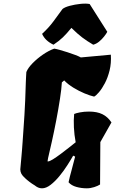

<svg xmlns="http://www.w3.org/2000/svg" viewBox="-20 -1023 631 1053"><path d="M210.4 9.8Q198.7 9.8 189 5.4Q179.2 1 170.4 -6.3Q155.3 -15.1 141.4 -25.9Q127.4 -36.6 118.2 -45.4Q103 -59.1 97.4 -69.6Q91.8 -80.1 91.3 -93.8Q95.2 -136.7 97.4 -161.9Q99.6 -187 101.1 -205.3Q102.5 -223.6 104 -244.9Q105.5 -266.1 107.9 -301.3Q111.8 -352.5 114 -391.8Q116.2 -431.2 118.2 -472.7Q120.1 -514.2 121.6 -571.8Q122.1 -582 123 -602.3Q124 -622.6 124.5 -627.9Q133.8 -650.9 158.9 -676.5Q184.1 -702.1 215.8 -723.9Q247.6 -745.6 277.3 -756.3Q287.6 -754.9 307.6 -749.3Q327.6 -743.7 350.6 -736.3Q373.5 -729 393.3 -721.4Q413.1 -713.9 423.3 -708L587.9 -723.1Q590.8 -676.8 581.1 -637Q571.3 -597.2 555.2 -566.7Q539.1 -536.1 522.7 -517.1Q506.3 -498 496.1 -493.2Q474.6 -498 443.8 -510.7Q413.1 -523.4 382.8 -542Q352.5 -560.5 332 -582L319.3 -571.3Q317.4 -535.6 308.8 -480.2Q300.3 -424.8 288.6 -363.8Q276.9 -302.7 264.6 -247.6Q252.4 -192.4 243.7 -156.2L240.7 -138.2L242.2 -137.7Q251 -137.2 269.8 -148.9Q288.6 -160.6 312 -178Q335.4 -195.3 357.7 -213.1Q379.9 -231 395 -242.7Q387.2 -284.2 385.3 -324.2Q383.3 -364.3 386.7 -397.9Q396 -402.3 418.7 -406.7Q441.4 -411.1 468.3 -411.1Q512.2 -411.1 541.5 -396.7Q570.8 -382.3 591.3 -351.6L530.3 -243.7L528.8 -11.2Q517.1 -3.4 496.6 3.2Q476.1 9.8 456.1 9.8Q426.8 9.8 399.2 2.2Q371.6 -5.4 356 -23.4Q362.8 -55.2 372.1 -87.9Q381.3 -120.6 392.1 -164.1L381.3 -169.4Q368.7 -147 349.1 -116.5Q329.6 -85.9 305.9 -57.1Q282.2 -28.3 257.6 -9.3Q232.9 9.8 210.4 9.8ZM273.4 -777.8Q227.5 -799.3 210.9 -837.4Q247.1 -870.6 272.5 -905Q297.9 -939.5 322.8 -973.6Q335.4 -983.9 363 -991.2Q390.6 -998.5 420.9 -1001.7Q451.2 -1004.9 471.7 -1001L568.4 -848.6Q563 -837.9 551 -822.8Q539.1 -807.6 523.7 -794.9Q508.3 -782.2 491.2 -777.8Q457 -797.9 430.9 -817.6Q404.8 -837.4 371.6 -870.1Q345.7 -838.4 325 -818.4Q304.2 -798.3 273.4 -777.8Z"/></svg>

Font: Fruktur
Style: Italic
Weight: 400
Italic angle: -8°
Designer: Viktoriya Grabowska, Eben Sorkin
Foundry: Viktoriya Grabowska
Version: Version 1.008; ttfautohint (v1.8.4.7-5d5b)